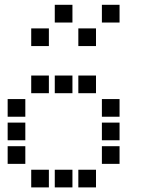

<svg xmlns="http://www.w3.org/2000/svg" viewBox="-20 -808 640 815"><path d="M213.5 -787.5Q212.5 -787.5 212.5 -787.5Q212.5 -787.5 212.5 -786.5V-713.5Q212.5 -712.5 212.5 -712.5Q212.5 -712.5 213.5 -712.5H286.5Q287.5 -712.5 287.5 -712.5Q287.5 -712.5 287.5 -713.5V-786.5Q287.5 -787.5 287.5 -787.5Q287.5 -787.5 286.5 -787.5ZM413.5 -787.5Q412.5 -787.5 412.5 -787.5Q412.5 -787.5 412.5 -786.5V-713.5Q412.5 -712.5 412.5 -712.5Q412.5 -712.5 413.5 -712.5H486.5Q487.5 -712.5 487.5 -712.5Q487.5 -712.5 487.5 -713.5V-786.5Q487.5 -787.5 487.5 -787.5Q487.5 -787.5 486.5 -787.5ZM113.5 -687.5Q112.5 -687.5 112.5 -687.5Q112.5 -687.5 112.5 -686.5V-613.5Q112.5 -612.5 112.5 -612.5Q112.5 -612.5 113.5 -612.5H186.5Q187.5 -612.5 187.5 -612.5Q187.5 -612.5 187.5 -613.5V-686.5Q187.5 -687.5 187.5 -687.5Q187.5 -687.5 186.5 -687.5ZM313.5 -687.5Q312.5 -687.5 312.5 -687.5Q312.5 -687.5 312.5 -686.5V-613.5Q312.5 -612.5 312.5 -612.5Q312.5 -612.5 313.5 -612.5H386.5Q387.5 -612.5 387.5 -612.5Q387.5 -612.5 387.5 -613.5V-686.5Q387.5 -687.5 387.5 -687.5Q387.5 -687.5 386.5 -687.5ZM113.5 -487.5Q112.5 -487.5 112.5 -487.5Q112.5 -487.5 112.5 -486.5V-413.5Q112.5 -412.5 112.5 -412.5Q112.5 -412.5 113.5 -412.5H186.5Q187.5 -412.5 187.5 -412.5Q187.5 -412.5 187.5 -413.5V-486.5Q187.5 -487.5 187.5 -487.5Q187.5 -487.5 186.5 -487.5ZM213.5 -487.5Q212.5 -487.5 212.5 -487.5Q212.5 -487.5 212.5 -486.5V-413.5Q212.5 -412.5 212.5 -412.5Q212.5 -412.5 213.5 -412.5H286.5Q287.5 -412.5 287.5 -412.5Q287.5 -412.5 287.5 -413.5V-486.5Q287.5 -487.5 287.5 -487.5Q287.5 -487.5 286.5 -487.5ZM313.5 -487.5Q312.5 -487.5 312.5 -487.5Q312.5 -487.5 312.5 -486.5V-413.5Q312.5 -412.5 312.5 -412.5Q312.5 -412.5 313.5 -412.5H386.5Q387.5 -412.5 387.5 -412.5Q387.5 -412.5 387.5 -413.5V-486.5Q387.5 -487.5 387.5 -487.5Q387.5 -487.5 386.5 -487.5ZM13.5 -387.5Q12.5 -387.5 12.5 -387.5Q12.5 -387.5 12.5 -386.5V-313.5Q12.5 -312.5 12.5 -312.5Q12.5 -312.5 13.5 -312.5H86.5Q87.5 -312.5 87.5 -312.5Q87.5 -312.5 87.5 -313.5V-386.5Q87.5 -387.5 87.5 -387.5Q87.5 -387.5 86.5 -387.5ZM413.5 -387.5Q412.5 -387.5 412.5 -387.5Q412.5 -387.5 412.5 -386.5V-313.5Q412.5 -312.5 412.5 -312.5Q412.5 -312.5 413.5 -312.5H486.5Q487.5 -312.5 487.5 -312.5Q487.5 -312.5 487.5 -313.5V-386.5Q487.5 -387.5 487.5 -387.5Q487.5 -387.5 486.5 -387.5ZM13.5 -287.5Q12.5 -287.5 12.5 -287.5Q12.5 -287.5 12.5 -286.5V-213.5Q12.5 -212.5 12.5 -212.5Q12.5 -212.5 13.5 -212.5H86.5Q87.5 -212.5 87.5 -212.5Q87.5 -212.5 87.5 -213.5V-286.5Q87.5 -287.5 87.5 -287.5Q87.5 -287.5 86.5 -287.5ZM413.5 -287.5Q412.5 -287.5 412.5 -287.5Q412.5 -287.5 412.5 -286.5V-213.5Q412.5 -212.5 412.5 -212.5Q412.5 -212.5 413.5 -212.5H486.5Q487.5 -212.5 487.5 -212.5Q487.5 -212.5 487.5 -213.5V-286.5Q487.5 -287.5 487.5 -287.5Q487.5 -287.5 486.5 -287.5ZM13.5 -187.5Q12.5 -187.5 12.5 -187.5Q12.5 -187.5 12.5 -186.5V-113.5Q12.5 -112.5 12.5 -112.5Q12.5 -112.5 13.5 -112.5H86.5Q87.5 -112.5 87.5 -112.5Q87.5 -112.5 87.5 -113.5V-186.5Q87.5 -187.5 87.5 -187.5Q87.5 -187.5 86.5 -187.5ZM413.5 -187.5Q412.5 -187.5 412.5 -187.5Q412.5 -187.5 412.5 -186.5V-113.5Q412.5 -112.5 412.5 -112.5Q412.5 -112.5 413.5 -112.5H486.5Q487.5 -112.5 487.5 -112.5Q487.5 -112.5 487.5 -113.5V-186.5Q487.5 -187.5 487.5 -187.5Q487.5 -187.5 486.5 -187.5ZM113.5 -87.5Q112.5 -87.5 112.5 -87.5Q112.5 -87.5 112.5 -86.5V-13.5Q112.5 -12.5 112.5 -12.5Q112.5 -12.5 113.5 -12.5H186.5Q187.5 -12.5 187.5 -12.5Q187.5 -12.5 187.5 -13.5V-86.5Q187.5 -87.5 187.5 -87.5Q187.5 -87.5 186.5 -87.5ZM213.5 -87.5Q212.5 -87.5 212.5 -87.5Q212.5 -87.5 212.5 -86.5V-13.5Q212.5 -12.5 212.5 -12.5Q212.5 -12.5 213.5 -12.5H286.5Q287.5 -12.5 287.5 -12.5Q287.5 -12.5 287.5 -13.5V-86.5Q287.5 -87.5 287.5 -87.5Q287.5 -87.5 286.5 -87.5ZM313.5 -87.5Q312.5 -87.5 312.5 -87.5Q312.5 -87.5 312.5 -86.5V-13.5Q312.5 -12.5 312.5 -12.5Q312.5 -12.5 313.5 -12.5H386.5Q387.5 -12.5 387.5 -12.5Q387.5 -12.5 387.5 -13.5V-86.5Q387.5 -87.5 387.5 -87.5Q387.5 -87.5 386.5 -87.5Z"/></svg>

Font: Doto Black
Style: Regular
Weight: 900
Monospace: yes
Version: Version 1.000